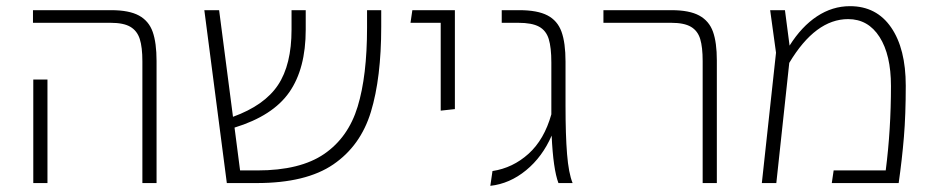

<svg xmlns="http://www.w3.org/2000/svg" viewBox="-20 -594 3017 623"><path d="M442 -395Q442 -441 433.5 -467.5Q425 -494 403 -507Q381 -520 339 -520H87V-561H341Q399 -561 431 -543.5Q463 -526 475.5 -490.5Q488 -455 488 -396V0H442ZM88 -336H134V0H88Z M1217 -561V-507Q1217 -341 1183.5 -231Q1150 -121 1061.5 -60.5Q973 0 813 0H716L643 -561H691L736 -215Q838 -252 882 -318Q926 -384 926 -498V-561H972V-498Q972 -371 918.5 -294.5Q865 -218 741 -180L759 -41H815Q954 -41 1032 -94.5Q1110 -148 1140.5 -248Q1171 -348 1171 -504V-561Z M1410 -520H1312L1318 -561H1456V-240L1410 -235Z M1792 0Q1775 -45 1770 -154Q1740 -85 1687 -41.5Q1634 2 1571 9L1578 -39Q1644 -49 1695 -95Q1746 -141 1769 -223V-242V-391Q1769 -440 1760.5 -467.5Q1752 -495 1729 -507.5Q1706 -520 1662 -520H1608V-561H1665Q1724 -561 1756.5 -544Q1789 -527 1802 -491Q1815 -455 1815 -394V-250Q1815 -156 1820 -94Q1825 -32 1838 0Z M2260 -396Q2260 -441 2252 -467.5Q2244 -494 2222 -507Q2200 -520 2158 -520H1938V-561H2159Q2217 -561 2249 -543.5Q2281 -526 2293.5 -491Q2306 -456 2306 -398V0H2260Z M2919 -316Q2919 -222 2913 -149.5Q2907 -77 2896 0H2679L2685 -41H2854Q2871 -173 2871 -315Q2871 -416 2834 -474Q2797 -532 2732 -532Q2626 -532 2541 -390L2499 0H2452L2498 -423L2479 -561H2527L2542 -446Q2581 -508 2631 -541Q2681 -574 2738 -574Q2824 -574 2871.5 -505Q2919 -436 2919 -316Z"/></svg>

Font: FiraGO ExtraLight
Style: Regular
Weight: 200
Designer: bBox Type
Foundry: bBox Type GmbH
Version: Version 1.001